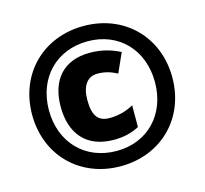

<svg xmlns="http://www.w3.org/2000/svg" viewBox="-105 -843 1035 971"><g transform="rotate(-15 412.0 -357.0)"><path d="M412 10C625 10 779 -144 779 -357C779 -570 625 -724 412 -724C199 -724 45 -570 45 -357C45 -144 199 10 412 10ZM412 -70C247 -70 133 -188 133 -357C133 -526 247 -644 412 -644C575 -644 688 -526 688 -357C688 -188 575 -70 412 -70ZM413 -128C465 -128 505 -138 546 -159V-273C506 -250 462 -240 420 -240C361 -240 334 -274 334 -357C334 -432 365 -473 417 -473C455 -473 486 -464 520 -446L565 -547C517 -571 468 -585 407 -585C266 -585 195 -495 195 -359C195 -219 268 -128 413 -128Z"/></g></svg>

Font: Noto Sans UI Black
Style: Italic
Weight: 900
Italic angle: -372°
Designer: Monotype Design Team
Foundry: Monotype Imaging Inc.
Version: Version 1.901